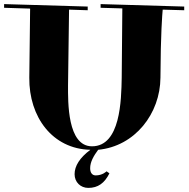

<svg xmlns="http://www.w3.org/2000/svg" viewBox="-22 -711 920 937"><path d="M427 3C306 3 310 -215 310 -293L315 -664L406 -661V-679L-2 -691V-673L125 -669L121 -332C119 -140 234 16 419 20C367 59 342 99 342 139C342 178 371 206 409 206C456 206 488 183 512 135L498 125C498 125 479 145 445 145C428 145 418 132 418 110C418 79 435 50 457 20C637 3 760 -157 761 -332C762 -549 770 -641 772 -664L877 -661V-679L469 -691V-673L575 -670L572 -332C570 -222 566 3 427 3Z"/></svg>

Font: Purple Purse
Style: Regular
Weight: 400
Designer: Astigmatic (AOETI)
Foundry: Astigmatic (AOETI)
Version: Version 1.000